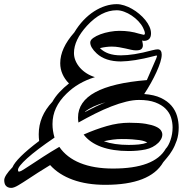

<svg xmlns="http://www.w3.org/2000/svg" viewBox="-242 -538 932 921"><path d="M615.2 73.2Q615.2 107.9 606 135.3Q596.7 162.6 584.2 183.3Q571.8 204.1 559.3 218.3Q546.9 232.4 541 240.2Q478 348.6 263.2 348.6Q174.3 348.6 107.2 324.2Q40 299.8 -1.5 253.9Q-33.7 273.4 -59.6 290Q-85.4 306.6 -106 320.3Q-133.3 338.4 -154.3 350.8Q-175.3 363.3 -188 363.3Q-197.8 363.3 -204.3 360.1Q-210.9 356.9 -214.8 351.8Q-218.8 346.7 -220.2 339.8Q-221.7 333 -221.7 326.2Q-221.7 305.2 -182.1 264.2Q-173.8 243.7 -141.6 211.7Q-109.4 179.7 -54.2 138.2Q-55.2 129.9 -55.7 122.1Q-56.2 114.3 -56.2 106Q-56.2 19.5 9.3 -49.8Q22.5 -73.7 43.2 -95.9Q64 -118.2 88.9 -137.7Q68.8 -157.7 57.9 -182.4Q46.9 -207 46.9 -234.9Q46.9 -306.2 114.3 -382.3Q134.3 -415.5 158.4 -440.9Q182.6 -466.3 209.2 -483.4Q235.8 -500.5 263.4 -509.3Q291 -518.1 317.9 -518.1Q335 -518.1 354 -512Q373 -505.9 391.1 -495.6Q409.2 -485.4 425.8 -471.4Q442.4 -457.5 455.1 -441.9Q467.8 -426.3 475.1 -409.9Q482.4 -393.6 482.4 -377.9Q482.4 -341.8 446.3 -341.8Q443.8 -343.8 441.9 -343.8Q440.4 -343.8 440.4 -341.3Q440.4 -338.4 441.9 -332.5Q443.4 -326.7 443.4 -319.8Q443.4 -311 437.3 -303.7Q431.2 -296.4 410.6 -296.4Q399.4 -296.4 387 -299.3Q374.5 -302.2 360.1 -305.4Q345.7 -308.6 329.1 -311.5Q312.5 -314.5 293.5 -314.5Q280.8 -314.5 266.8 -312.7Q252.9 -311 237.3 -307.1Q254.4 -290 279.3 -281.2Q304.2 -272.5 337.9 -272.5Q366.7 -272.5 404.1 -278.3Q441.4 -284.2 488.3 -296.9Q497.6 -299.3 503.9 -300.3Q510.3 -301.3 514.2 -301.3Q524.4 -301.3 529.1 -294.4Q533.7 -287.6 533.7 -275.9Q533.7 -260.7 526.9 -239Q520 -217.3 508.5 -192.1Q497.1 -167 481.9 -139.9Q466.8 -112.8 449.7 -86.9Q497.6 -83.5 529.5 -68.4Q561.5 -53.2 580.6 -30.8Q599.6 -8.3 607.4 18.8Q615.2 45.9 615.2 73.2ZM165.5 -0.5Q190.4 -13.7 215.1 -25.6Q239.7 -37.6 264.2 -47.4Q200.7 -29.8 166 -2.4Q166 -2 165.8 -1.7Q165.5 -1.5 165.5 -0.5ZM375.5 157.2Q401.4 157.2 423.6 155Q445.8 152.8 464.4 146Q459.5 142.6 450.4 139.4Q441.4 136.2 426.8 134Q412.1 131.8 391.4 130.4Q370.6 128.9 341.8 128.9Q321.3 128.9 299.8 131.6Q278.3 134.3 256.3 139.6Q305.7 157.2 375.5 157.2ZM375.5 186.5Q298.3 186.5 243.4 166.3Q188.5 146 159.2 107.4Q215.3 82.5 270.3 66.7Q325.2 50.8 378.4 50.8Q426.3 50.8 456.8 55.9Q487.3 61 505.1 69.1Q522.9 77.1 529.8 87.2Q536.6 97.2 536.6 107.4Q536.6 119.6 530 130.6Q523.4 141.6 517.6 147Q492.2 171.4 455.8 179Q419.4 186.5 375.5 186.5ZM553.2 175.3Q559.6 168.9 565.4 158.2Q571.3 147.5 575.9 133.8Q580.6 120.1 583.3 104.7Q585.9 89.4 585.9 73.2Q585.9 49.3 578.4 25.6Q570.8 2 552.2 -16.6Q533.7 -35.2 502.7 -46.9Q471.7 -58.6 424.8 -58.6Q397 -58.6 363 -50.3Q329.1 -42 291.5 -27.3Q253.9 -12.7 214.1 7.3Q174.3 27.3 134.3 49.8Q133.3 43.9 132.8 38.1Q132.3 32.2 132.3 25.9Q132.3 -127 462.4 -153.8L507.8 -258.3Q511.7 -271 511.7 -269.5Q511.7 -271.5 508.8 -271.5Q505.4 -271.5 495.6 -268.6Q446.8 -255.9 407.7 -249.8Q368.7 -243.7 337.9 -243.2Q263.2 -243.2 221.7 -281.7Q190.9 -310.5 190.9 -334Q190.9 -345.7 204.8 -355.7Q218.8 -365.7 239.5 -373.5Q260.3 -381.3 284.9 -385.7Q309.6 -390.1 331.1 -390.1Q382.3 -390.1 424.8 -376.5Q447.8 -371.1 446.3 -371.1Q453.1 -371.1 453.1 -377.9Q453.1 -387.2 444.3 -404.8Q436 -421.4 421.6 -436.5Q407.2 -451.7 389.6 -463.4Q372.1 -475.1 353.5 -481.9Q335 -488.8 317.9 -488.8Q243.7 -488.8 175.3 -414.6Q112.8 -346.2 112.8 -283.7Q112.8 -264.2 120.6 -246.1Q128.4 -228 142.1 -212.6Q155.8 -197.3 174.1 -185.8Q192.4 -174.3 213.4 -168Q131.8 -143.1 76.7 -88.4Q43.5 -56.2 26.6 -20Q9.8 16.1 9.8 57.1Q9.8 88.9 19.5 122.1Q-67.4 181.2 -111.6 221.2Q-155.8 261.2 -155.8 277.3Q-155.8 280.3 -154.8 282.7Q-153.8 285.2 -151.4 285.2Q-145 285.2 -129.9 275.9Q-114.7 266.6 -90.6 250.5Q-66.4 234.4 -33.2 212.9Q0 191.4 42.5 166.5Q77.6 217.8 142.8 244.1Q208 270.5 299.8 270.5Q499 270.5 553.2 175.3Z"/></svg>

Font: XB Kayhan Sayeh
Style: Regular
Weight: 700
Designer: Behnam
Foundry: Irmug
Version: Version 7.300 2009